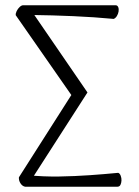

<svg xmlns="http://www.w3.org/2000/svg" viewBox="-20 -711 529 731"><path d="M76 0Q65 -2 58 -13Q51 -24 52 -36L261 -364L265 -330L40 -653Q39 -660 43.5 -669Q48 -678 55 -684.5Q62 -691 68 -691H420Q427 -691 430 -684Q433 -677 431.5 -667.5Q430 -658 425 -650Q420 -642 413 -639Q339 -646 259 -649.5Q179 -653 100 -654L101 -668L313 -359L95 -20L85 -44Q146 -38 205.5 -39Q265 -40 322 -44Q379 -48 430 -53Q436 -51 439.5 -42Q443 -33 442.5 -23.5Q442 -14 438.5 -7Q435 0 426 0Z"/></svg>

Font: Arima Thin Light
Style: Regular
Weight: 300
Version: Version 1.100